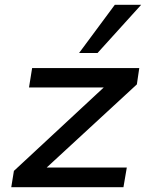

<svg xmlns="http://www.w3.org/2000/svg" viewBox="-20 -781 626 801"><path d="M27 0 38 -68 445 -446 440 -416H101L114 -497H561L551 -429L140 -50L146 -82H509L495 0ZM310 -560 459 -761H569L387 -560Z"/></svg>

Font: Nunito Sans 7pt SemiExpanded Medium
Style: Italic
Weight: 500
Width: 6
Italic angle: -9°
Designer: Vernon Adams
Foundry: Vernon Adams
Version: Version 3.101;gftools[0.9.27]